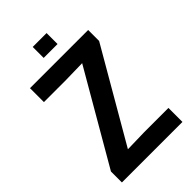

<svg xmlns="http://www.w3.org/2000/svg" viewBox="-275 -1039 1137 1137"><g transform="rotate(-45 293.5 -470.5)"><path d="M350.1 -940.9V-849.1H233.9V-940.9ZM40 -91.8 373 -666 235.8 -663.1H49.8V-779.8H537.1V-688L204.1 -113.8L340.8 -117.2H546.9V0H40Z"/></g></svg>

Font: Cooper Hewitt
Style: Semibold
Weight: 709
Designer: Village Type and Design LLC
Foundry: Cooper Hewitt Smithsonian Design Museum
Version: 1.000